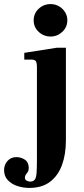

<svg xmlns="http://www.w3.org/2000/svg" viewBox="-124 -709 410 941"><path d="M20 212Q-11 212 -39.5 202.5Q-68 193 -86 173.5Q-104 154 -104 125Q-104 98 -87 79.5Q-70 61 -44 61Q-22 61 -3 73Q16 85 17 113Q17 127 12 134Q7 141 2.5 147Q-2 153 -2 162Q-2 172 7 176.5Q16 181 22 181Q38 181 45.5 172.5Q53 164 55 141Q57 118 57 74V-379Q57 -402 51.5 -409.5Q46 -417 28 -417H-5V-450L154 -475H199V-21Q199 48 179.5 100.5Q160 153 120.5 182.5Q81 212 20 212ZM124 -530Q90 -530 65.5 -553Q41 -576 41 -609Q41 -643 65.5 -666Q90 -689 124 -689Q146 -689 164.5 -678.5Q183 -668 194.5 -650Q206 -632 206 -610Q206 -576 181.5 -553Q157 -530 124 -530Z"/></svg>

Font: Frank Ruhl Libre
Style: Bold
Weight: 700
Designer: Yanek Iontef
Foundry: Fontef
Version: Version 6.004